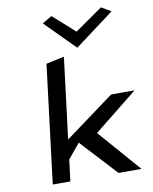

<svg xmlns="http://www.w3.org/2000/svg" viewBox="-103 -1063 898 1129"><g transform="rotate(-10 346.5 -498.5)"><path d="M226 -953 401 -777 636 -953 579 -987 413 -871 283 -987ZM649 -10 428 -263 689 -472H549L254 -255L314 -739L206 -716L119 -10H224L240 -138L312 -226L512 -10Z"/></g></svg>

Font: Bluebird
Style: LiExtObl
Weight: 300
Designer: Jasper
Foundry: Cannot Into Space Fonts
Version: Version 0.98